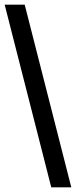

<svg xmlns="http://www.w3.org/2000/svg" viewBox="-20 -755 326 824"><path d="M286 49H200L0 -735H86Z"/></svg>

Font: Archivo SemiCondensed SemiBold
Style: Regular
Weight: 600
Width: 4
Designer: Hector Gatti
Foundry: Omnibus-Type
Version: Version 2.001; ttfautohint (v1.8.3)